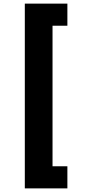

<svg xmlns="http://www.w3.org/2000/svg" viewBox="-20 -830 490 1060"><path d="M352 88V210H117V-810H352V-688H270V88Z"/></svg>

Font: League Mono Condensed ExtraBold
Style: Regular
Weight: 800
Width: 1
Designer: Tyler Finck
Foundry: The League of Moveable Type / Tyler Finck
Version: Version 2.210